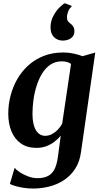

<svg xmlns="http://www.w3.org/2000/svg" viewBox="-20 -866 602 1138"><path d="M460.5 32.5Q452.5 94 424.5 136Q396.5 178 356.2 203.5Q316 229 269.5 240.2Q223 251.5 176.5 251.5Q149 251.5 122 247.5Q95 243.5 72.8 237.2Q50.5 231 38.5 224L67 128Q75.5 140.5 97 154.8Q118.5 169 146.5 179.5Q174.5 190 202 190Q237.5 190 262.2 178.2Q287 166.5 301.8 139.2Q316.5 112 323 65.5L340 -62Q325 -43.5 304 -27Q283 -10.5 256 0Q229 10.5 196.5 10.5Q141.5 10.5 104.2 -15.5Q67 -41.5 48 -87.2Q29 -133 29 -192.5Q29 -246 42.5 -298.5Q56 -351 82.5 -397.2Q109 -443.5 148.5 -479Q188 -514.5 239.8 -534.8Q291.5 -555 356 -555Q387 -555 417.5 -548.2Q448 -541.5 469 -533L544.5 -554.5ZM401 -487Q391.5 -494.5 377.5 -498.5Q363.5 -502.5 347 -502.5Q308 -502.5 279 -483Q250 -463.5 229.8 -430.5Q209.5 -397.5 196.8 -356.8Q184 -316 178.2 -273.2Q172.5 -230.5 172.5 -191.5Q172.5 -159 177.8 -134.8Q183 -110.5 193 -94Q203 -77.5 217 -69.2Q231 -61 248 -61Q269 -61 288.5 -71.5Q308 -82 323.5 -98.5Q339 -115 348.5 -133ZM352 -625.5Q320.5 -625.5 299.8 -646.2Q279 -667 279.5 -705Q280 -741 296 -771.2Q312 -801.5 332 -821.2Q352 -841 364 -846.5H365.5L403 -832L404 -825.5Q392 -818 384.5 -799.2Q377 -780.5 377 -762.5Q377 -748 383 -740Q389 -732 398.5 -725.5Q407 -719.5 414 -708.8Q421 -698 421 -681Q421 -660.5 410 -648.2Q399 -636 383.8 -630.8Q368.5 -625.5 355 -625.5Z"/></svg>

Font: Merriweather 48pt
Style: Bold Italic
Weight: 700
Italic angle: -7.8°
Version: Version 2.101